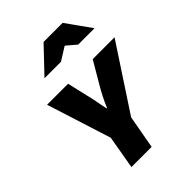

<svg xmlns="http://www.w3.org/2000/svg" viewBox="-284 -1176 1318 1318"><g transform="rotate(-45 375.0 -517.0)"><path d="M244 -243 95 -712H299L333 -565Q349 -503 355 -461L366 -406H371Q402 -483 453 -567L538 -712H750L442 -243L398 0H202ZM383 -1034H568L697 -853H538L469 -912H465L371 -853H211Z"/></g></svg>

Font: Nebula Sans Black
Style: Regular
Weight: 900
Italic angle: -9°
Designer: Paul D. Hunt for Adobe (as Source Sans)
Foundry: Nebula Entertainment & Broadcasting LLC
Version: Version 1.010